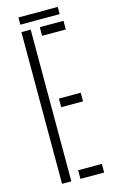

<svg xmlns="http://www.w3.org/2000/svg" viewBox="-132 -927 587 978"><g transform="rotate(-15 161.0 -438.0)"><path d="M67.5 0V-800H116.5V0ZM164.5 0V-45.5H289.5V0ZM164.5 -378V-423.5H279.5V-378ZM164.5 -754.5V-800H289.5V-754.5ZM72 -876H279.5V-838H72Z"/></g></svg>

Font: Big Shoulders Stencil Text ExtraLight
Style: Regular
Weight: 250
Version: Version 2.001